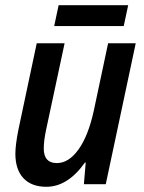

<svg xmlns="http://www.w3.org/2000/svg" viewBox="-20 -707 552 737"><path d="M39 -117Q39 -149 50 -206L121 -541H228L157 -209Q148 -167 148 -137Q148 -81 198 -81Q244 -81 281.5 -133.5Q319 -186 340 -282L395 -541H501L386 0H302L309 -83H306Q240 10 158 10Q101 10 70 -23Q39 -56 39 -117ZM205 -687H472L455 -607H188Z"/></svg>

Font: Noto Sans UI NarrowMedium
Style: Italic
Weight: 500
Width: 4
Italic angle: -12°
Designer: Monotype Design Team
Foundry: Monotype Imaging Inc.
Version: Version 1.001